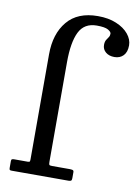

<svg xmlns="http://www.w3.org/2000/svg" viewBox="-88 -848 652 907"><g transform="rotate(10 238.0 -395.0)"><path d="M201 -73V-550C201 -613.7 209.2 -662.1 225.5 -695.2C241.8 -728.4 270 -745 310 -745C336 -745 354.2 -742 364.5 -736C374.8 -730 380 -724 380 -718C380 -711.3 378.2 -705.6 374.8 -700.8C371.2 -695.9 367.8 -690.6 364.2 -684.8C360.8 -678.9 359 -671 359 -661C359 -647 364.3 -635.5 375 -626.5C385.7 -617.5 399.7 -613 417 -613C434.7 -613 448.9 -618.7 459.8 -630C470.6 -641.3 476 -657.7 476 -679C476 -698 469 -716 455 -733C441 -750 421.4 -763.8 396.2 -774.2C371.1 -784.8 341.7 -790 308 -790C243 -790 193.9 -770.1 160.8 -730.2C127.6 -690.4 111 -637.7 111 -572V-68.5C111 -63.5 110.5 -60 109.5 -58C108.5 -56 105.3 -55 100 -55H35C30.7 -55 27.2 -54.4 24.8 -53.2C22.2 -52.1 21 -49 21 -44V-13C21 -7.7 21.6 -4.2 22.8 -2.5C23.9 -0.8 27.2 0 32.5 0H305C311 0 315.2 -0.9 317.5 -2.8C319.8 -4.6 321 -8.7 321 -15V-44C321 -49.3 318.9 -52.5 314.8 -53.5C310.6 -54.5 306.2 -55 301.5 -55H217.5C209.5 -55 204.8 -56 203.2 -58C201.8 -60 201 -65 201 -73Z"/></g></svg>

Font: Besley*
Style: Regular
Weight: 400
Designer: Owen Earl
Foundry: indestructible type*
Version: Version 3.000; ttfautohint (v1.8.3)